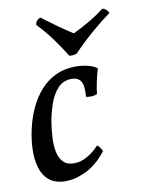

<svg xmlns="http://www.w3.org/2000/svg" viewBox="-81 -757 610 822"><g transform="rotate(-10 223.5 -345.5)"><path d="M138 9Q93 9 67 -12.5Q41 -34 30.5 -70Q20 -106 21.5 -149.5Q23 -193 33 -237Q44 -286 64 -328Q84 -370 112.5 -401Q141 -432 178.5 -449.5Q216 -467 264 -467Q291 -467 316 -461Q341 -455 357 -443Q349 -418 343 -390Q337 -362 334 -335Q315 -326 286 -331Q290 -381 277.5 -399.5Q265 -418 238 -418Q202 -418 178.5 -393Q155 -368 141.5 -329.5Q128 -291 121 -250Q116 -219 114 -185.5Q112 -152 117.5 -123.5Q123 -95 139.5 -77.5Q156 -60 187 -60Q216 -60 244 -76Q272 -92 296 -118Q304 -113 308.5 -106Q313 -99 317 -90Q277 -38 229.5 -14.5Q182 9 138 9ZM246 -517Q224 -553 194 -594.5Q164 -636 129 -672Q131 -683 136.5 -689.5Q142 -696 152 -700Q183 -676 218 -651Q253 -626 282 -608Q325 -629 358.5 -649Q392 -669 420 -691Q429 -689 436 -683Q443 -677 447 -668Q407 -639 362.5 -600.5Q318 -562 279 -521Q270 -517 261 -516.5Q252 -516 246 -517Z"/></g></svg>

Font: Vollkorn
Style: Italic
Weight: 400
Italic angle: -11°
Designer: Friedrich Althausen
Foundry: Friedrich Althausen
Version: Version 5.001